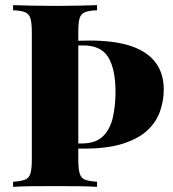

<svg xmlns="http://www.w3.org/2000/svg" viewBox="-20 -728 674 748"><path d="M329 -570Q427 -570 490.5 -548.5Q554 -527 586 -484.5Q618 -442 618 -379Q618 -336 603.5 -294.5Q589 -253 554.5 -220.5Q520 -188 459.5 -168.5Q399 -149 307 -149H211Q211 -149 211 -159Q211 -169 211 -169H297Q352 -169 380.5 -196.5Q409 -224 419.5 -270Q430 -316 430 -369Q430 -458 402 -504.5Q374 -551 304 -551Q283 -551 258.5 -550.5Q234 -550 212.5 -549.5Q191 -549 180 -549L178 -568Q225 -568 268 -569Q311 -570 329 -570ZM358 -708V-688Q327 -687 311 -680.5Q295 -674 290 -656.5Q285 -639 285 -602V-106Q285 -70 290.5 -52Q296 -34 311.5 -28Q327 -22 358 -20V0Q330 -2 286.5 -2.5Q243 -3 199 -3Q148 -3 103 -2.5Q58 -2 31 0V-20Q62 -22 77.5 -28Q93 -34 98.5 -52Q104 -70 104 -106V-602Q104 -639 98.5 -656.5Q93 -674 77.5 -680.5Q62 -687 31 -688V-708Q58 -707 103 -706Q148 -705 199 -705Q243 -705 286.5 -706Q330 -707 358 -708Z"/></svg>

Font: Playfair Display ExtraBold
Style: Regular
Weight: 800
Designer: Claus Eggers Sørensen
Foundry: Claus Eggers Sørensen
Version: Version 1.203